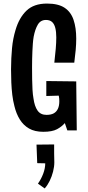

<svg xmlns="http://www.w3.org/2000/svg" viewBox="-20 -732 492 1078"><path d="M42 -343Q42 -374 43.5 -404Q45 -434 47.5 -461.5Q50 -489 55 -514.5Q60 -540 67 -563Q87 -632 128.5 -672Q170 -712 244 -712Q307 -712 342.5 -688.5Q378 -665 393 -620.5Q408 -576 408 -515Q408 -485 405 -451Q402 -417 397 -380H285Q290 -423 293 -458Q296 -493 296 -522Q296 -553 290.5 -575Q285 -597 272.5 -608.5Q260 -620 238 -620Q208 -620 192.5 -594Q177 -568 169 -526Q166 -508 164.5 -488Q163 -468 162 -446Q161 -424 160.5 -400.5Q160 -377 160 -353Q160 -318 160.5 -286.5Q161 -255 162.5 -228Q164 -201 168 -179Q174 -135 191 -111Q208 -87 241 -87Q266 -87 281.5 -95.5Q297 -104 305 -121Q313 -138 313 -163Q313 -170 312.5 -178Q312 -186 310 -195L240 -193V-277L408 -275L411 0H358L344 -41Q327 -21 300 -6.5Q273 8 223 8Q175 8 143 -10.5Q111 -29 91 -61.5Q71 -94 61 -136Q53 -166 49 -199.5Q45 -233 43.5 -269Q42 -305 42 -343ZM231 326 193 299Q211 274 222.5 243.5Q234 213 234 185L189 184L185 80L284 79Q284 104 284 129Q284 154 285 179Q285 204 278 231.5Q271 259 259 283.5Q247 308 231 326Z"/></svg>

Font: Truculenta
Style: Bold
Weight: 700
Designer: Ivan Castro, Eva Sanz & Omnibus-Type Team
Foundry: Omnibus-Type
Version: Version 1.002